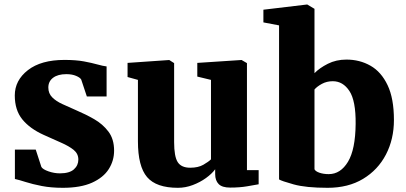

<svg xmlns="http://www.w3.org/2000/svg" viewBox="-20 -840 1838 870"><path d="M142 -162 167.5 -83.5Q174 -72.5 199.8 -63.5Q225.5 -54.5 251.5 -54.5Q294.5 -54.5 314.8 -72.5Q335 -90.5 335 -117Q335 -143.5 313.8 -160.8Q292.5 -178 257 -193.5Q221.5 -209 177.5 -229Q115.5 -257 81.2 -299Q47 -341 47 -407.5Q47 -476 106.5 -522.2Q166 -568.5 272 -568.5Q324 -568.5 360.2 -561.8Q396.5 -555 421.2 -548Q446 -541 463 -539V-403H373.5L348 -479.5Q343 -488.5 324.8 -496.2Q306.5 -504 280.5 -504Q242.5 -504 220.8 -487.8Q199 -471.5 199 -443.5Q199 -416.5 216.8 -398.8Q234.5 -381 263.5 -368Q292.5 -355 325 -340.5Q367.5 -322.5 406.8 -300Q446 -277.5 471.5 -243.5Q497 -209.5 497 -157.5Q497 -112 472.8 -73.8Q448.5 -35.5 397 -12.2Q345.5 11 264.5 11Q211.5 11 169.2 2.8Q127 -5.5 96.5 -15.2Q66 -25 47.5 -29V-162Z M1023 10Q986.5 10 970.8 -6Q955 -22 955 -51V-73Q940 -52.5 913.2 -33.2Q886.5 -14 853.5 -1.5Q820.5 11 786 11Q688 11 646.5 -37.5Q605 -86 605 -200V-478L558 -491V-555L746 -568H747L769 -554V-196Q769 -131 785.2 -105.5Q801.5 -80 842 -80Q878 -80 901.5 -93.5Q925 -107 936 -118V-478L874 -493V-555L1072 -568H1075L1099 -554V-69H1152V-5Q1133.5 -1.5 1099.8 4.2Q1066 10 1023 10Z M1173.5 -738.5V-796L1370.5 -819.5H1372.5L1405 -800V-508.5Q1428 -532 1465.5 -551Q1503 -570 1550 -570Q1610 -570 1658.8 -542.2Q1707.5 -514.5 1736.2 -454.2Q1765 -394 1765 -296Q1765 -209.5 1728.8 -139.8Q1692.5 -70 1625.2 -29.5Q1558 11 1464.5 11Q1366 11 1310.5 -4.5Q1255 -20 1244.5 -27V-725ZM1488 -472Q1460.5 -472 1438.5 -460Q1416.5 -448 1405 -434.5V-73Q1409.5 -63.5 1427.8 -57.2Q1446 -51 1469.5 -51Q1523 -51 1556.8 -107Q1590.5 -163 1591.5 -279Q1592.5 -383.5 1563.2 -427.8Q1534 -472 1488 -472Z"/></svg>

Font: Merriweather Black
Style: Regular
Weight: 900
Designer: Eben Sorkin
Foundry: Eben Sorkin
Version: Version 2.200;gftools[0.9.31]